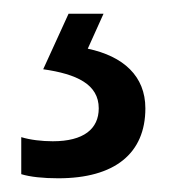

<svg xmlns="http://www.w3.org/2000/svg" viewBox="-20 -20 249 280"><path d="M192 138C192 91 160 62 108 51L131 0H80L43 81C92 88 124 103 124 138C124 168 102 186 57 186C41 186 24 184 11 180V234C24 238 43 240 65 240C147 240 192 204 192 138Z"/></svg>

Font: Noto Sans Bengali Condensed
Style: Regular
Weight: 400
Width: 3
Designer: Jelle Bosma - Monotype Design Team
Foundry: Monotype Imaging Inc.
Version: Version 2.003